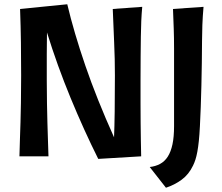

<svg xmlns="http://www.w3.org/2000/svg" viewBox="-20 -732 1038 899"><path d="M646 -700Q643 -668 641.5 -634.5Q640 -601 639.5 -560.5Q639 -520 638.5 -470Q638 -420 638 -356Q638 -296 638 -247.5Q638 -199 638.5 -157Q639 -115 639.5 -77Q640 -39 641 0L440 12Q373 -122 310.5 -273.5Q248 -425 200 -580Q200 -561 199.5 -534.5Q199 -508 199 -478Q199 -448 199 -416.5Q199 -385 199 -356Q199 -296 200 -247.5Q201 -199 202 -157Q203 -115 204.5 -77Q206 -39 207 0H71Q72 -48 73.5 -84.5Q75 -121 76 -160.5Q77 -200 78 -251Q79 -302 79 -379Q79 -456 78 -532.5Q77 -609 74 -690L295 -712Q326 -581 379.5 -425Q433 -269 514 -89Q516 -137 517 -209Q518 -281 518 -379Q518 -456 514.5 -532.5Q511 -609 508 -690ZM795 -505Q795 -555 793.5 -597Q792 -639 790 -690L933 -700Q929 -655 927.5 -614.5Q926 -574 926 -542Q926 -491 925 -437.5Q924 -384 923 -332Q922 -280 920 -231Q918 -182 916 -140Q914 -101 911 -72Q908 -43 904 -21.5Q900 0 895 15.5Q890 31 884 43Q864 85 830.5 109.5Q797 134 757 147L681 50Q708 47 729.5 35.5Q751 24 765.5 1.5Q780 -21 787.5 -56Q795 -91 795 -142Z"/></svg>

Font: CantoraOne
Style: Regular
Weight: 400
Designer: Pablo Impallari, Rodrigo Fuenzalida
Foundry: Pablo Impallari
Version: Version 1.001; ttfautohint (v0.8) -G 200 -r 50